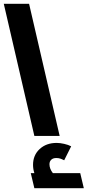

<svg xmlns="http://www.w3.org/2000/svg" viewBox="-34 -720 464 1017"><path d="M-14 -700H120L282 0H148ZM410 277H148L129 197H148Q141 176 141 153Q141 102 176 69.5Q211 37 266 37Q284 37 306 42Q328 47 343 55L306 129Q294 123 285 120Q276 117 264 117Q247 117 237.5 126Q228 135 228 150Q228 174 246 197H391Z"/></svg>

Font: Cairo
Style: Bold Italic
Weight: 700
Italic angle: -13°
Designer: Mohamed Gaber, Accademia di Belle Arti di Urbino and others
Foundry: Kief Type Foundry, Accademia di Belle Arti di Urbino and others
Version: Version 3.011